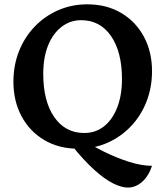

<svg xmlns="http://www.w3.org/2000/svg" viewBox="-20 -675 764 887"><path d="M570.4 191.6Q541.8 191.6 502.7 172.3Q463.6 153 415.2 109.4Q366.7 65.8 309.1 -6.3L340.3 -43.7Q395.5 -6.8 456.4 23.7Q517.4 54.1 576.1 72.6Q634.9 91.1 682.3 91.1Q666.6 138.7 636.4 165.2Q606.2 191.6 570.4 191.6ZM341.5 12Q252.3 12 184.8 -27.8Q117.3 -67.6 79.7 -137.6Q42 -207.6 42 -297.5Q42 -374 68 -439Q93.9 -504 140.6 -552.5Q187.2 -601 249.4 -628Q311.7 -655 383.3 -655Q472.5 -655 539.8 -615.2Q607.1 -575.4 644.7 -505.6Q682.3 -435.9 682.3 -346.1Q682.3 -271.2 656.9 -206Q631.5 -140.7 585.2 -91.9Q538.8 -43.1 476.8 -15.5Q414.7 12 341.5 12ZM369.1 -60.6Q422.1 -60.6 461.3 -92Q500.4 -123.4 521.9 -179.5Q543.5 -235.5 543.5 -309.5Q543.5 -435.2 492.9 -508.5Q442.3 -581.8 354.6 -581.8Q304.9 -581.8 265 -551.5Q225.1 -521.2 202.4 -465.7Q179.8 -410.1 179.8 -333.5Q179.8 -207.8 230.6 -134.2Q281.5 -60.6 369.1 -60.6Z"/></svg>

Font: Pitagon Serif
Style: Regular
Weight: 400
Designer: Travis Tran
Foundry: Pitagon
Version: Version 1.000;gftools[0.9.26]